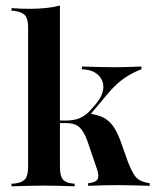

<svg xmlns="http://www.w3.org/2000/svg" viewBox="-20 -651 543 671"><path d="M133.9 -2.4Q107.3 -2.4 81.5 -1.6Q55.6 -0.8 20.2 0V-8.9L32.3 -9.7Q58.1 -12.9 68.1 -25.4Q78.2 -37.9 78.2 -67.7V-208.1H189.5V-67.7Q189.5 -37.1 199.2 -24.6Q208.9 -12.1 233.1 -9.7L241.1 -8.9V0Q208.1 -0.8 183.5 -1.6Q158.9 -2.4 133.9 -2.4ZM78.2 -208.1V-554.8Q78.2 -584.7 68.1 -596.8Q58.1 -608.9 30.6 -612.9L20.2 -613.7V-622.6Q41.1 -621 56.5 -620.6Q71.8 -620.2 86.3 -620.2Q114.5 -620.2 140.3 -623Q166.1 -625.8 189.5 -631.5V-622.6V-208.1ZM287.9 -1.6V-10.5Q314.5 -13.7 321 -24.6Q327.4 -35.5 318.5 -61.3L285.5 -158.1Q272.6 -193.5 256.5 -207.3Q240.3 -221 210.5 -221H182.3V-229.8H213.7Q238.7 -229.8 259.7 -238.7Q280.6 -247.6 298.4 -268.5L315.3 -287.9Q333.1 -308.9 338.7 -329.8Q344.4 -350.8 337.5 -368.1Q330.6 -385.5 312.9 -396.8Q295.2 -408.1 266.1 -408.9V-418.5Q298.4 -417.7 325 -416.9Q351.6 -416.1 379.8 -416.1Q395.2 -416.1 408.9 -416.5Q422.6 -416.9 438.3 -417.3Q454 -417.7 474.2 -418.5V-408.9Q446.8 -398.4 426.2 -385.5Q405.6 -372.6 387.9 -356.5Q370.2 -340.3 351.6 -317.7L286.3 -239.5L291.1 -254Q323.4 -250 344 -238.7Q364.5 -227.4 379 -204.8Q393.5 -182.3 406.5 -143.5L428.2 -82.3Q438.7 -56.5 448 -41.5Q457.3 -26.6 470.2 -20.2Q483.1 -13.7 503.2 -10.5V-1.6Q481.5 -2.4 462.9 -2.8Q444.4 -3.2 427.8 -3.6Q411.3 -4 393.5 -4Q372.6 -4 348.4 -3.6Q324.2 -3.2 287.9 -1.6Z"/></svg>

Font: Playfair 144pt SemiCondensed
Style: Bold
Weight: 700
Width: 4
Designer: Claus Eggers Sørensen
Foundry: Claus Eggers Sørensen
Version: Version 2.203